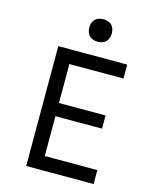

<svg xmlns="http://www.w3.org/2000/svg" viewBox="-148 -1140 995 1238"><g transform="rotate(15 350.0 -521.5)"><path d="M149 0V-800H609V-707H248V-447H559V-359H248V-93H599V0ZM386 -893Q351 -893 331 -913Q311 -933 311 -968Q311 -1004 331 -1023.5Q351 -1043 386 -1043Q421 -1043 441 -1023.5Q461 -1004 461 -968Q461 -933 441 -913Q421 -893 386 -893Z"/></g></svg>

Font: Martian Mono Light
Style: Regular
Weight: 300
Monospace: yes
Designer: Roman Shamin
Foundry: Evil Martians
Version: Version 1.000; ttfautohint (v1.8.4.7-5d5b)